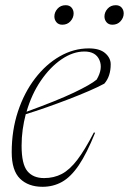

<svg xmlns="http://www.w3.org/2000/svg" viewBox="-20 -708 496 738"><path d="M345.5 -197.5Q313.5 -118 282.8 -72.8Q252 -27.5 218.2 -8.8Q184.5 10 143.5 10Q89 10 57 -21.2Q25 -52.5 25 -123Q25 -207 49 -279.5Q73 -352 114.8 -406.5Q156.5 -461 209.8 -491.5Q263 -522 321 -522Q363.5 -522 384.5 -503.5Q405.5 -485 405.5 -461Q405.5 -414.5 381 -386.5Q358 -374 322.2 -358.5Q286.5 -343 244.2 -326.8Q202 -310.5 159.2 -295.5Q116.5 -280.5 79 -269Q71.5 -240.5 67.2 -210Q63 -179.5 63 -147.5Q63 -77.5 85 -50.5Q107 -23.5 149.5 -23.5Q187 -23.5 217.2 -39.2Q247.5 -55 276.8 -93.2Q306 -131.5 341 -199ZM304.5 -510Q260.5 -510 216.8 -480.2Q173 -450.5 137.2 -398.2Q101.5 -346 82 -278.5Q200 -321.5 264.5 -352.2Q329 -383 351.5 -402Q376.5 -444.5 362.2 -477.2Q348 -510 304.5 -510ZM219.5 -613Q205 -613 197 -622.5Q189 -632 189 -644.5Q189 -661 201 -674.5Q213 -688 232.5 -688Q247 -688 255 -678.8Q263 -669.5 263 -656.5Q263 -640 251 -626.5Q239 -613 219.5 -613ZM412 -613Q397.5 -613 389.5 -622.5Q381.5 -632 381.5 -644.5Q381.5 -661 393.5 -674.5Q405.5 -688 425 -688Q439.5 -688 447.5 -678.8Q455.5 -669.5 455.5 -656.5Q455.5 -640 443.5 -626.5Q431.5 -613 412 -613Z"/></svg>

Font: Newsreader Display ExtraLight
Style: Italic
Weight: 275
Italic angle: -17°
Designer: Hugues Gentile
Foundry: Production Type
Version: Version 1.001